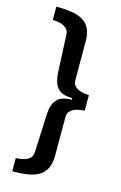

<svg xmlns="http://www.w3.org/2000/svg" viewBox="-134 -791 632 1007"><g transform="rotate(15 182.0 -288.0)"><path d="M41 -735Q87 -735 123.5 -729.5Q160 -724 185.5 -709Q211 -694 224 -667Q237 -640 237 -598V-388Q237 -367 250.5 -354.5Q264 -342 284.5 -336.5Q305 -331 326 -331V-246Q306 -246 285 -240.5Q264 -235 250.5 -222Q237 -209 237 -188V21Q237 64 223.5 91Q210 118 185 133Q160 148 123.5 153.5Q87 159 41 159V87Q59 87 79.5 82.5Q100 78 114.5 66Q129 54 130 31L139 -178Q141 -228 164.5 -256Q188 -284 246 -284V-293Q205 -293 182.5 -306.5Q160 -320 150.5 -345.5Q141 -371 139 -407L130 -606Q129 -629 115 -641Q101 -653 81 -658Q61 -663 41 -663Z"/></g></svg>

Font: Archivo SemiExpanded SemiBold
Style: Regular
Weight: 600
Width: 6
Designer: Hector Gatti
Foundry: Omnibus-Type
Version: Version 2.001